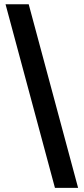

<svg xmlns="http://www.w3.org/2000/svg" viewBox="-20 -782 397 911"><path d="M240.7 109.4 6.3 -761.7H116.2L350.6 109.4Z"/></svg>

Font: Inter 28pt SemiBold
Style: Regular
Weight: 600
Designer: Rasmus Andersson
Foundry: rsms
Version: Version 4.001;git-66647c0bb